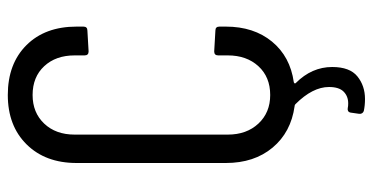

<svg xmlns="http://www.w3.org/2000/svg" viewBox="-246 -502 933 480"><g transform="rotate(-90 220.0 -262.5)"><path d="M190 141Q194 142 201 142Q219 142 230.5 130.5Q242 119 242 94Q242 53 199 10Q197 8 194 8Q129 -1 90.5 -47Q52 -93 52 -164V-537Q52 -615 98.5 -662Q145 -709 222 -709Q300 -709 346.5 -662.5Q393 -616 393 -537V-520Q393 -510 383 -510L331 -507Q321 -507 321 -517V-542Q321 -589 294 -618Q267 -647 222 -647Q178 -647 150.5 -618Q123 -589 123 -542V-159Q123 -112 150.5 -82.5Q178 -53 222 -53Q267 -53 294 -82.5Q321 -112 321 -159V-183Q321 -193 331 -193L383 -190Q393 -190 393 -180V-164Q393 -94 355.5 -48.5Q318 -3 254 6Q249 8 252 11Q292 51 292 102Q292 146 268.5 165Q245 184 212 184Q196 184 182 181Q174 178 175 169L178 148Q179 143 182.5 141.5Q186 140 190 141Z"/></g></svg>

Font: Barlow Condensed
Style: Regular
Weight: 400
Width: 3
Designer: Jeremy Tribby
Foundry: Tribby Type
Version: Version 1.500